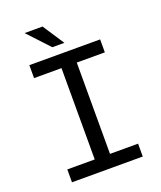

<svg xmlns="http://www.w3.org/2000/svg" viewBox="-160 -993 920 1095"><g transform="rotate(-20 300.0 -446.0)"><path d="M85 -710.9H514.6V-632.3H344.2V-78.1H514.6V0H85V-78.1H251.5V-632.3H85ZM316.4 -762.2H243.2L122.1 -892.1H231Z"/></g></svg>

Font: TypoPRO Roboto Mono
Style: Regular
Weight: 400
Designer: Google
Version: Version 2.000986; 2015; ttfautohint (v1.3)